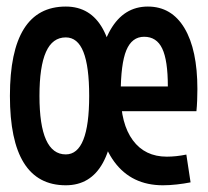

<svg xmlns="http://www.w3.org/2000/svg" viewBox="-20 -547 626 577"><path d="M177.7 9.8Q9.8 9.8 9.8 -258.8Q9.8 -527.3 177.7 -527.3Q326.2 -527.3 326.2 -258.8Q326.2 9.8 177.7 9.8ZM177.7 -83Q248 -83 248 -258.8Q248 -347.2 230.7 -390.9Q213.4 -434.6 177.7 -434.6Q137.7 -434.6 118.2 -390.9Q98.6 -347.2 98.6 -258.8Q98.6 -83 177.7 -83ZM469.7 9.8Q375.5 9.8 323.5 -60.8Q271.5 -131.3 271.5 -259.8Q271.5 -387.2 311.8 -457.3Q352.1 -527.3 424.3 -527.3Q495.6 -527.3 534.4 -462.4Q573.2 -397.5 573.2 -279.3Q573.2 -262.7 572.5 -245.1Q571.8 -227.5 570.3 -212.9H334V-287.1H484.4Q484.4 -365.7 467.5 -401.1Q450.7 -436.5 413.1 -436.5Q376.5 -436.5 359.6 -395.8Q342.8 -355 342.8 -264.6Q342.8 -174.8 379.2 -125.5Q415.5 -76.2 481.4 -76.2Q509.3 -76.2 540 -82.5L552.7 1Q533.2 4.9 511.5 7.3Q489.7 9.8 469.7 9.8Z"/></svg>

Font: Cascadia Mono PL
Style: Regular
Weight: 400
Monospace: yes
Designer: Aaron Bell
Foundry: Saja Typeworks
Version: Version 2102.003